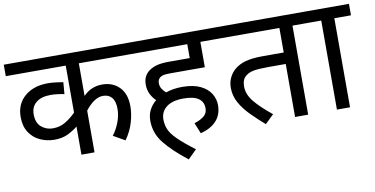

<svg xmlns="http://www.w3.org/2000/svg" viewBox="-73 -825 2283 1170"><g transform="rotate(-10 1068.0 -240.0)"><path d="M777 -551H452V-349Q500 -399 569 -399Q634 -399 675 -357.5Q716 -316 716 -239Q716 -193 701 -141Q686 -89 651 -39L579 -80Q604 -112 620 -154Q636 -196 636 -237Q636 -284 616.5 -307Q597 -330 562 -330Q508 -330 452 -258V0H371V-174Q347 -154 311.5 -136Q276 -118 226 -118Q179 -118 137.5 -137Q96 -156 71 -194.5Q46 -233 46 -290Q46 -370 101 -417Q156 -464 244 -464Q267 -464 295.5 -460.5Q324 -457 339 -454L333 -381Q317 -385 292.5 -388Q268 -391 249 -391Q191 -391 159 -365Q127 -339 127 -292Q127 -239 157.5 -213.5Q188 -188 228 -188Q272 -188 306.5 -209Q341 -230 371 -260V-551H0V-622H777Z M1083 -69Q1119 -80 1142 -98Q1165 -116 1165 -148Q1165 -186 1136 -207.5Q1107 -229 1042 -229Q973 -229 936.5 -200.5Q900 -172 900 -124Q900 -93 911.5 -64Q923 -35 958.5 0.5Q994 36 1064 89L1010 142Q919 71 869.5 9Q820 -53 820 -130Q820 -168 835.5 -197.5Q851 -227 877 -248Q858 -266 844.5 -292Q831 -318 831 -352Q831 -380 841 -400Q851 -420 868 -433Q891 -450 920.5 -457.5Q950 -465 991 -465H1123V-551H762V-622H1308V-551H1204V-394H992Q961 -394 948 -391Q935 -388 926 -381Q911 -369 911 -347Q911 -327 921 -311.5Q931 -296 945 -284Q992 -300 1046 -300Q1115 -300 1158.5 -279Q1202 -258 1222.5 -224.5Q1243 -191 1243 -153Q1243 -95 1209 -57Q1175 -19 1110 -2Z M1774 -551V0H1693V-328H1584Q1523 -328 1492.5 -322Q1462 -316 1443 -299Q1419 -280 1419 -237Q1419 -188 1456 -142.5Q1493 -97 1564 -40L1510 12Q1464 -28 1424.5 -68Q1385 -108 1361.5 -151Q1338 -194 1338 -242Q1338 -277 1351.5 -305Q1365 -333 1386 -351Q1415 -376 1456 -387.5Q1497 -399 1565 -399H1693V-551H1293V-622H1877V-551Z M2033 -551V0H1952V-551H1863V-622H2136V-551Z"/></g></svg>

Font: Noto Sans
Style: Italic
Weight: 400
Italic angle: -12°
Designer: Monotype Design Team
Foundry: Monotype Imaging Inc.
Version: Version 2.013; ttfautohint (v1.8.4.7-5d5b)